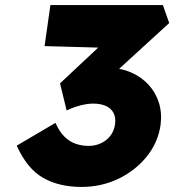

<svg xmlns="http://www.w3.org/2000/svg" viewBox="-20 -728 688 758"><path d="M302 10Q213 10 150 -26Q87 -62 46 -153L199 -243Q214 -209 234 -189Q254 -169 278.5 -160.5Q303 -152 330 -152Q355 -152 377.5 -162Q400 -172 415 -191Q430 -210 434 -236Q438 -263 428.5 -281.5Q419 -300 398.5 -309.5Q378 -319 347 -319Q333 -319 316 -316Q299 -313 280.5 -307Q262 -301 243 -292L217 -399L389 -560L444 -538L156 -546L179 -708H623L648 -637L380 -392L342 -449Q351 -453 370 -456.5Q389 -460 409 -460Q456 -460 496.5 -442.5Q537 -425 565.5 -394.5Q594 -364 607 -323.5Q620 -283 614 -235Q604 -165 559 -109.5Q514 -54 447 -22Q380 10 302 10Z"/></svg>

Font: Lexend ExtBd
Style: Italic
Weight: 800
Italic angle: -8.13011°
Designer: Bonnie Shaver-Troup, Thomas Jockin
Foundry: Lexend
Version: Version 1.007